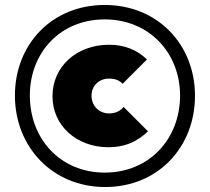

<svg xmlns="http://www.w3.org/2000/svg" viewBox="-20 -742 844 772"><path d="M403 10C615 10 764 -150 764 -357C764 -563 614 -722 401 -722C188 -722 40 -563 40 -358C40 -151 191 10 403 10ZM100 -358C100 -530 222 -664 401 -664C580 -664 704 -529 704 -358C704 -183 580 -48 401 -48C223 -48 100 -183 100 -358ZM191 -355C191 -237 288 -150 416 -150C478 -150 528 -169 575 -214L477 -312C463 -295 444 -286 418 -286C380 -286 348 -315 348 -357C348 -398 379 -426 418 -426C443 -426 460 -419 473 -405L571 -503C529 -543 479 -562 418 -562C289 -562 191 -475 191 -355Z"/></svg>

Font: MV Cash ExtraBold
Style: Regular
Weight: 800
Designer: Rodrigo Fuenzalida
Foundry: fragTYPE
Version: Version 1.100;Glyphs 3.1.2 (3151)